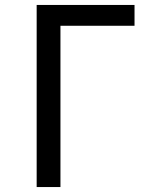

<svg xmlns="http://www.w3.org/2000/svg" viewBox="-20 -755 640 775"><path d="M128 0V-735H523V-651H224V0Z"/></svg>

Font: Iosevka Fixed Curly Md Ex
Style: Regular
Weight: 500
Width: 7
Monospace: yes
Designer: Belleve Invis
Foundry: Belleve Invis
Version: Version 30.1.2